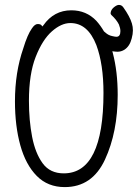

<svg xmlns="http://www.w3.org/2000/svg" viewBox="-20 -750 562 783"><path d="M153 -642 157 -647Q200 -708 271 -708Q332 -708 373 -665Q390 -646 404 -622L410 -617Q422 -606 437 -603Q449 -600 455 -600Q467 -600 470 -613Q471 -618 471 -623Q471 -635 465 -650Q455 -670 434 -689Q431 -693 431 -696Q431 -699 432 -702Q435 -713 446 -721.5Q457 -730 465 -730Q476 -730 483 -720Q510 -682 518 -654Q522 -641 522 -626Q522 -611 517 -593Q509 -561 487 -547Q474 -539 459 -539Q452 -539 438 -541L440 -534Q460 -458 460 -363Q460 -211 408 -99Q356 13 244 13Q175 13 130 -32.5Q85 -78 63 -157Q41 -236 41 -337Q41 -455 75 -553Q92 -609 110 -634Q122 -652 133.5 -652Q145 -652 149 -647ZM402 -371Q402 -488 373 -566Q338 -656 267 -656Q230 -656 191.5 -622Q153 -588 125.5 -518Q98 -448 98 -339Q98 -259 111 -192Q124 -125 154 -84Q184 -43 240 -43Q402 -43 402 -371Z"/></svg>

Font: Moon Stars Kai HW Light
Style: Regular
Weight: 300
Designer: GuiWonder
Version: Version 1.101